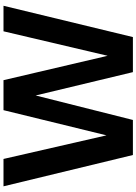

<svg xmlns="http://www.w3.org/2000/svg" viewBox="139 -919 780 1098"><g transform="rotate(-90 529.0 -370.0)"><path d="M191.5 0 12.5 -740H169L304 -151L448 -740H619.5L759 -144.5L899 -740H1045L866 0H665.5L532 -556L392 0Z"/></g></svg>

Font: Encode Sans SmCnd
Style: Bold
Weight: 700
Width: 4
Designer: Multiple Designers
Foundry: Impallari Type
Version: Version 3.002; ttfautohint (v1.8.3) -l 8 -r 50 -G 200 -x 14 